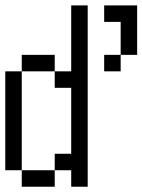

<svg xmlns="http://www.w3.org/2000/svg" viewBox="-20 -708 540 728"><path d="M312.5 0H250V-62.5H187.5V-125H250V-375H187.5V-437.5H250V-687.5H312.5ZM0 -437.5H62.5V-62.5H0ZM62.5 -62.5H187.5V0H62.5ZM62.5 -500H187.5V-437.5H62.5ZM375 -500H437.5V-437.5H375ZM375 -687.5H500V-500H437.5V-625H375Z"/></svg>

Font: 寒蝉点阵体 16px
Style: Regular
Weight: 400
Designer: Designed by Warren2060
Foundry: ChillType
Version: Version 1.000